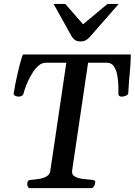

<svg xmlns="http://www.w3.org/2000/svg" viewBox="-20 -975 698 995"><path d="M121.1 -22Q121.1 -30.8 124.8 -36.4Q128.4 -42 139.2 -43Q162.6 -44.4 184.8 -48.3Q207 -52.2 222.7 -61.8Q238.3 -71.3 240.7 -88.9L323.7 -649.9H217.3Q198.7 -649.9 182.1 -636.7Q165.5 -623.5 151.9 -602.8Q138.2 -582 127.7 -559.8Q117.2 -537.6 110.6 -518.8Q104 -500 102.1 -490.2Q99.1 -481 91.3 -477.5Q83.5 -474.1 75.7 -474.1Q72.3 -474.1 65.9 -475.8Q59.6 -477.5 54.7 -481.4Q49.8 -485.4 50.8 -490.7Q53.7 -509.8 58.8 -535.9Q64 -562 70.1 -589.4Q76.2 -616.7 82.3 -640.1Q88.4 -663.6 93.3 -678.2Q98.1 -692.9 100.1 -692.9H657.7Q657.7 -660.2 654.8 -626Q651.9 -591.8 648.9 -557.6Q646 -523.4 644.5 -490.7Q643.1 -482.4 630.4 -478.3Q617.7 -474.1 612.3 -474.1Q604 -474.1 598.6 -477.5Q593.3 -481 593.8 -490.2Q594.2 -507.8 593.3 -534.7Q592.3 -561.5 587.2 -587.9Q582 -614.3 569.6 -632.1Q557.1 -649.9 534.7 -649.9H436.5L353.5 -89.4Q351.1 -68.8 368.9 -59.6Q386.7 -50.3 411.9 -47.4Q437 -44.4 456.5 -43Q466.3 -42 470.7 -38.8Q475.1 -35.6 472.7 -24.9Q472.2 -19 466.8 -9.5Q461.4 0 453.1 0H135.3Q127.9 0 124.5 -7.8Q121.1 -15.6 121.1 -22ZM397.5 -760.3Q378.4 -760.3 368.7 -767.6Q358.9 -774.9 352.1 -785.2L257.8 -954.6H318.4L410.6 -849.1L537.1 -954.6H595.2L450.7 -789.6Q440.9 -777.3 428.7 -768.8Q416.5 -760.3 397.5 -760.3Z"/></svg>

Font: Gelasio Medium
Style: Italic
Weight: 500
Italic angle: -8.5°
Designer: Eben Sorkin
Foundry: Eben Sorkin
Version: Version 1.008